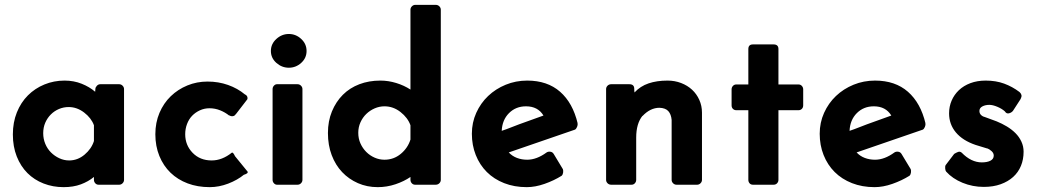

<svg xmlns="http://www.w3.org/2000/svg" viewBox="-20 -761 4292 791"><path d="M471 -414Q479 -414 485 -408Q491 -402 491 -394V-20Q491 -12 485 -6Q479 0 471 0H386Q378 0 372.5 -6Q367 -12 367 -20V-32Q344 -13 313 -1.5Q282 10 242 10Q198 10 159.5 -5Q121 -20 93 -48Q65 -76 49 -116.5Q33 -157 33 -207Q33 -257 49.5 -298Q66 -339 95 -368Q124 -397 163 -413Q202 -429 246 -429Q284 -429 316.5 -416Q349 -403 372 -383Q372 -387 372.5 -389Q373 -391 373 -395Q373 -401 379 -407.5Q385 -414 393 -414ZM367 -245Q356 -275 326.5 -297.5Q297 -320 263 -320Q242 -320 223 -312Q204 -304 189.5 -289.5Q175 -275 166.5 -255.5Q158 -236 158 -212Q158 -189 166.5 -168.5Q175 -148 190 -133Q205 -118 224.5 -109Q244 -100 265 -100Q300 -100 328.5 -124Q357 -148 367 -180Z M844 10Q794 10 753 -5.5Q712 -21 682.5 -49.5Q653 -78 636.5 -118.5Q620 -159 620 -208Q620 -256 637 -296Q654 -336 683.5 -364.5Q713 -393 752 -409Q791 -425 835 -425Q880 -425 919.5 -411Q959 -397 989 -372Q996 -369 998.5 -363Q1001 -357 999 -352L952 -291V-292Q948 -284 940 -282.5Q932 -281 924 -286V-285Q908 -298 887 -306.5Q866 -315 843 -315Q822 -315 803.5 -306.5Q785 -298 771.5 -284Q758 -270 750.5 -250Q743 -230 743 -208Q743 -163 773.5 -131.5Q804 -100 852 -100Q895 -100 935 -132Q940 -135 948 -118L947 -119L1000 -54Q1004 -47 985 -41L986 -42Q958 -19 920 -4.5Q882 10 844 10Z M1206 -414Q1214 -414 1220 -408Q1226 -402 1226 -394V-20Q1226 -12 1220 -6Q1214 0 1206 0H1121Q1114 0 1108.5 -6Q1103 -12 1103 -20V-394Q1103 -402 1108.5 -408Q1114 -414 1121 -414ZM1170 -621Q1199 -621 1221 -600.5Q1243 -580 1243 -551Q1243 -522 1221 -502Q1199 -482 1170 -482Q1141 -482 1118.5 -502Q1096 -522 1096 -551Q1096 -580 1118.5 -600.5Q1141 -621 1170 -621Z M1775 -741Q1784 -741 1790 -735Q1796 -729 1796 -721V-20Q1796 -12 1790 -6Q1784 0 1775 0H1690Q1682 0 1676.5 -6Q1671 -12 1671 -20V-32Q1645 -14 1609.5 -2Q1574 10 1536 10Q1492 10 1454.5 -6.5Q1417 -23 1389.5 -52Q1362 -81 1346.5 -122Q1331 -163 1331 -213Q1331 -262 1347.5 -302Q1364 -342 1392.5 -370.5Q1421 -399 1460.5 -414Q1500 -429 1547 -429Q1580 -429 1612.5 -419Q1645 -409 1671 -392V-721Q1671 -729 1677 -735Q1683 -741 1691 -741ZM1671 -245Q1660 -276 1630 -299.5Q1600 -323 1564 -323Q1543 -323 1523.5 -314.5Q1504 -306 1489 -291.5Q1474 -277 1465 -257Q1456 -237 1456 -214Q1456 -190 1465 -170Q1474 -150 1489 -135Q1504 -120 1523.5 -111.5Q1543 -103 1564 -103Q1602 -103 1631 -127Q1660 -151 1671 -186Z M2299 -64Q2301 -59 2300 -50.5Q2299 -42 2294 -37Q2262 -17 2223.5 -3.5Q2185 10 2150 10Q2099 10 2057 -6.5Q2015 -23 1985.5 -52.5Q1956 -82 1940 -122.5Q1924 -163 1924 -210Q1924 -256 1942 -296Q1960 -336 1991 -365.5Q2022 -395 2063.5 -412Q2105 -429 2152 -429Q2235 -429 2287.5 -383Q2340 -337 2360 -252H2359Q2361 -247 2357.5 -238.5Q2354 -230 2349 -227L2076 -133Q2090 -118 2109.5 -110.5Q2129 -103 2152 -103Q2191 -103 2232 -133Q2238 -137 2247 -136Q2256 -135 2261 -127ZM2037 -218 2047 -222V-215ZM2147 -323Q2105 -323 2077 -295Q2049 -267 2047 -222L2067 -229L2119 -249L2219 -285Q2196 -323 2147 -323Z M2872 -20Q2872 -12 2866 -6Q2860 0 2852 0H2767Q2759 0 2753 -6Q2747 -12 2747 -20V-267Q2745 -290 2733.5 -303Q2722 -316 2697 -317Q2659 -317 2627 -283V-284Q2601 -252 2601 -194V-20Q2601 -12 2595.5 -6Q2590 0 2582 0H2498Q2489 0 2483 -6Q2477 -12 2477 -20V-394Q2477 -402 2483 -408Q2489 -414 2498 -414H2573Q2593 -414 2593 -395Q2593 -385 2594 -381V-380Q2618 -406 2652 -417.5Q2686 -429 2730 -429Q2760 -429 2786 -419Q2812 -409 2831 -391.5Q2850 -374 2861 -349.5Q2872 -325 2872 -297Z M3167 -578Q3187 -578 3187 -559V-413H3270Q3278 -413 3283.5 -407Q3289 -401 3289 -393V-327Q3289 -318 3283.5 -312.5Q3278 -307 3270 -307H3187V-20Q3187 -12 3181.5 -6Q3176 0 3167 0H3082Q3073 0 3068 -6Q3063 -12 3063 -20V-307H3013Q3005 -307 2999.5 -312.5Q2994 -318 2994 -327V-393Q2994 -401 2999.5 -407Q3005 -413 3013 -413H3063V-559Q3063 -578 3082 -578Z M3732 -64Q3734 -59 3733 -50.5Q3732 -42 3727 -37Q3695 -17 3656.5 -3.5Q3618 10 3583 10Q3532 10 3490 -6.5Q3448 -23 3418.5 -52.5Q3389 -82 3373 -122.5Q3357 -163 3357 -210Q3357 -256 3375 -296Q3393 -336 3424 -365.5Q3455 -395 3496.5 -412Q3538 -429 3585 -429Q3668 -429 3720.5 -383Q3773 -337 3793 -252H3792Q3794 -247 3790.5 -238.5Q3787 -230 3782 -227L3509 -133Q3523 -118 3542.5 -110.5Q3562 -103 3585 -103Q3624 -103 3665 -133Q3671 -137 3680 -136Q3689 -135 3694 -127ZM3470 -218 3480 -222V-215ZM3580 -323Q3538 -323 3510 -295Q3482 -267 3480 -222L3500 -229L3552 -249L3652 -285Q3629 -323 3580 -323Z M3911 -127Q3919 -132 3927 -135Q3935 -138 3942 -132Q3981 -92 4025 -92Q4047 -92 4060.5 -99Q4074 -106 4074 -120Q4074 -130 4065.5 -138Q4057 -146 4047 -150L4048 -149L3999 -164Q3946 -182 3918 -215.5Q3890 -249 3890 -294Q3890 -322 3900.5 -346.5Q3911 -371 3930.5 -389.5Q3950 -408 3978 -418.5Q4006 -429 4041 -429Q4083 -429 4117 -416.5Q4151 -404 4180 -382Q4186 -377 4188 -370Q4190 -363 4185 -355H4186L4153 -304Q4146 -296 4136 -294Q4126 -292 4120 -302Q4108 -313 4089 -321Q4070 -329 4056 -329Q4039 -329 4027 -322.5Q4015 -316 4015 -304Q4015 -294 4021.5 -287.5Q4028 -281 4037 -279L4086 -261Q4108 -252 4128 -240Q4148 -228 4163.5 -212.5Q4179 -197 4188 -177.5Q4197 -158 4197 -136Q4197 -104 4186 -77.5Q4175 -51 4154 -32Q4133 -13 4102.5 -2Q4072 9 4033 9Q3987 9 3945.5 -8Q3904 -25 3878 -54Q3875 -57 3874 -66.5Q3873 -76 3876 -81Z"/></svg>

Font: Stadtwerke
Style: Bold
Weight: 700
Designer: Santiago Orozco
Foundry: Typemade
Version: Version 1.003